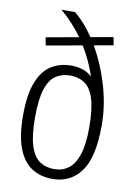

<svg xmlns="http://www.w3.org/2000/svg" viewBox="-91 -866 648 933"><g transform="rotate(10 233.5 -399.0)"><path d="M234.5 9.5Q175.5 9.5 132 -18.2Q88.5 -46 64.5 -107.5Q40.5 -169 40.5 -270Q40.5 -372 64.2 -433.2Q88 -494.5 130.8 -521.8Q173.5 -549 231.5 -549Q258 -549 284 -541.2Q310 -533.5 333 -513Q321 -548.5 304.8 -584.2Q288.5 -620 267 -655L90 -623.5L82.5 -662.5L243 -691.5Q221 -722 194.2 -751.2Q167.5 -780.5 135.5 -808H202.5Q252.5 -767 297 -701L407.5 -721L415 -681.5L319.5 -664.5Q367 -583.5 396.2 -484.8Q425.5 -386 425.5 -288.5Q425.5 -129 374 -59.8Q322.5 9.5 234.5 9.5ZM234.5 -39Q274 -39 304 -60.8Q334 -82.5 350.8 -132.8Q367.5 -183 367.5 -268Q367.5 -359 351 -409.8Q334.5 -460.5 304.5 -480.5Q274.5 -500.5 233.5 -500.5Q192.5 -500.5 162.5 -480.5Q132.5 -460.5 116 -410.8Q99.5 -361 99.5 -271.5Q99.5 -180.5 116 -130Q132.5 -79.5 162.8 -59.2Q193 -39 234.5 -39Z"/></g></svg>

Font: Encode Sans Cnd Lt
Style: Regular
Weight: 300
Width: 3
Designer: Multiple Designers
Foundry: Impallari Type
Version: Version 3.002; ttfautohint (v1.8.3) -l 8 -r 50 -G 200 -x 14 